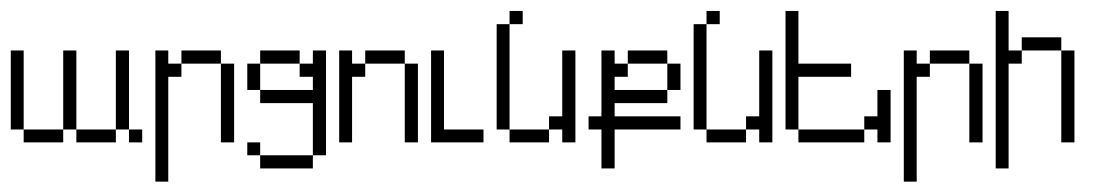

<svg xmlns="http://www.w3.org/2000/svg" viewBox="-20 -264 2037 356"><path d="M23.9 0V-23.9H97.2V0ZM121.6 0V-23.9H194.8V0ZM219.2 0V-23.9H243.7V0ZM0 -23.9V-170.4H23.9V-23.9ZM97.2 -23.9V-170.4H121.6V-23.9ZM194.8 -23.9V-170.4H219.2V-23.9Z M389.6 0V-146H414.1V0ZM268.1 72.8V-170.4H292V-146H316.4V-121.6H292V72.8ZM316.4 -146V-170.4H389.6V-146Z M462.4 48.3V23.9H560.1V48.3ZM438.5 23.9V0H462.4V23.9ZM438.5 -97.2V-146H462.4V-97.2ZM462.4 -146V-170.4H535.6V-146ZM560.1 23.9V-72.8H462.4V-97.2H560.1V-121.6H535.6V-146H560.1V-170.4H584.5V23.9Z M730.5 0V-146H754.9V0ZM608.9 0V-170.4H632.8V-146H657.2V-121.6H632.8V0ZM657.2 -146V-170.4H730.5V-146Z M779.3 0V-170.4H803.2V-23.9H876.5V0Z M924.8 0V-23.9H998V0ZM1022.5 0V-23.9H998V-48.3H1022.5V-170.4H1046.9V0ZM900.9 -23.9V-219.2H924.8V-23.9ZM924.8 -219.2V-243.7H949.2V-219.2Z M1217.3 -97.2V-146H1241.7V-97.2ZM1095.2 48.3V-23.9H1071.3V-48.3H1095.2V-170.4H1119.6V-146H1144V-121.6H1119.6V-97.2H1217.3V-72.8H1119.6V-48.3H1241.7V-23.9H1119.6V48.3ZM1144 -146V-170.4H1217.3V-146Z M1290 0V-23.9H1363.3V0ZM1387.7 0V-23.9H1363.3V-48.3H1387.7V-170.4H1412.1V0ZM1266.1 -23.9V-219.2H1290V-23.9ZM1290 -219.2V-243.7H1314.5V-219.2Z M1460.4 0V-23.9H1582.5V0ZM1606.9 0V-23.9H1582.5V-48.3H1606.9V-97.2H1631.3V0ZM1436.5 -23.9V-243.7H1460.4V-146H1558.1V-121.6H1460.4V-23.9Z M1777.3 0V-146H1801.8V0ZM1655.8 72.8V-170.4H1679.7V-146H1704.1V-121.6H1679.7V72.8ZM1704.1 -146V-170.4H1777.3V-146Z M1947.8 0V-170.4H1972.2V0ZM1874.5 -170.4V-194.8H1947.8V-170.4ZM1826.2 48.3V-243.7H1850.1V-170.4H1874.5V-146H1850.1V48.3Z"/></svg>

Font: FS Mondwest Regular
Style: Regular
Weight: 400
Designer: NZWStudios2024
Foundry: https://fontstruct.com
Version: Version 1.0